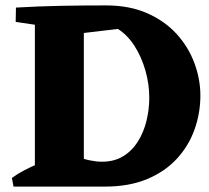

<svg xmlns="http://www.w3.org/2000/svg" viewBox="-20 -690 772 710"><path d="M270 0 260 -113Q288 -102 312 -97Q336 -92 357 -92Q402 -92 435 -112Q468 -132 489.5 -166Q511 -200 521.5 -242.5Q532 -285 532 -328Q532 -380 517.5 -430Q503 -480 477.5 -520Q452 -560 416 -583L281 -567L39 -662Q124 -667 206 -668.5Q288 -670 372 -670Q459 -670 524.5 -641Q590 -612 633.5 -564Q677 -516 699 -456.5Q721 -397 721 -337Q721 -272 699.5 -211.5Q678 -151 634.5 -103.5Q591 -56 524.5 -28Q458 0 368 0ZM30 0 24 -32Q46 -48 71 -61Q96 -74 123 -85L124 0ZM109 0V-662H290V0ZM160 -591 38 -609 39 -662H161Z"/></svg>

Font: Eczar
Style: Bold
Weight: 700
Designer: Vaibhav Singh
Foundry: Rosetta Type Foundry
Version: Version 2.000